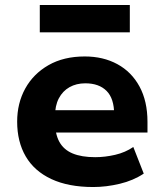

<svg xmlns="http://www.w3.org/2000/svg" viewBox="-20 -741 660 772"><path d="M355 11Q255 11 186.5 -21Q118 -53 83.5 -112Q49 -171 49 -252Q49 -326 81.5 -385Q114 -444 175 -479Q236 -514 321 -514Q395 -514 452 -483Q509 -452 541 -393Q573 -334 573 -251V-208H178V-298H451L439 -281Q439 -345 408.5 -375.5Q378 -406 323 -406Q287 -406 259.5 -390.5Q232 -375 216.5 -345.5Q201 -316 201 -272V-255Q201 -203 218.5 -171Q236 -139 272 -124Q308 -109 363 -109Q402 -109 443 -118.5Q484 -128 516 -150L558 -43Q516 -15 461.5 -2Q407 11 355 11ZM140 -611V-721H502V-611Z"/></svg>

Font: Nunito Sans 7pt ExtraBold
Style: Regular
Weight: 800
Designer: Vernon Adams
Foundry: Vernon Adams
Version: Version 3.101;gftools[0.9.27]